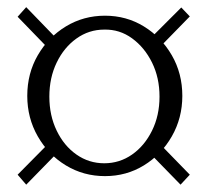

<svg xmlns="http://www.w3.org/2000/svg" viewBox="-20 -585 567 526"><path d="M267.6 -102.5Q209 -102.5 160.6 -131.8Q112.3 -161.1 83.5 -211.4Q54.7 -261.7 54.7 -322.3Q54.7 -383.8 83.5 -433.6Q112.3 -483.4 160.6 -512.7Q209 -542 267.6 -542Q326.2 -542 374 -512.7Q421.9 -483.4 450.7 -433.6Q479.5 -383.8 479.5 -322.3Q479.5 -261.7 450.7 -211.4Q421.9 -161.1 374 -131.8Q326.2 -102.5 267.6 -102.5ZM51.8 -79.1 28.3 -106.4 118.2 -197.3 137.7 -167ZM474.6 -79.1 395.5 -160.2 425.8 -182.6 500 -106.4ZM265.6 -137.7Q307.6 -137.7 341.8 -161.6Q376 -185.5 396.5 -227.1Q417 -268.6 417 -320.3Q417 -372.1 396.5 -413.6Q376 -455.1 341.8 -480Q307.6 -504.9 265.6 -503.9Q223.6 -503.9 189.5 -479.5Q155.3 -455.1 135.3 -413.6Q115.2 -372.1 115.2 -320.3Q115.2 -268.6 135.3 -227.1Q155.3 -185.5 189.5 -161.6Q223.6 -137.7 265.6 -137.7ZM117.2 -447.3 28.3 -539.1 51.8 -565.4 137.7 -476.6ZM419.9 -458 396.5 -484.4 476.6 -564.5 500 -540Z"/></svg>

Font: Crimson Pro ExtraLight
Style: Regular
Weight: 250
Designer: Jacques Le Bailly
Foundry: Baron von Fonthausen
Version: Version 1.003